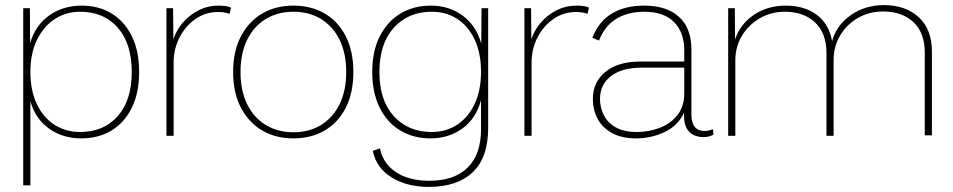

<svg xmlns="http://www.w3.org/2000/svg" viewBox="-20 -532 3734 752"><path d="M71 194V-500H97L98 -363Q118 -432 172 -471Q226 -510 300 -510Q367 -510 417.5 -479Q468 -448 496.5 -390Q525 -332 525 -250Q525 -169 496.5 -110.5Q468 -52 417 -21Q366 10 298 10Q226 10 172.5 -28Q119 -66 99 -135V194ZM294 -15Q386 -15 441 -77Q496 -139 496 -250Q496 -361 441.5 -423.5Q387 -486 294 -486Q238 -486 194 -457Q150 -428 124.5 -375Q99 -322 99 -250Q99 -178 124 -125Q149 -72 193 -43.5Q237 -15 294 -15Z M632 0V-500H658L659 -377Q669 -411 694.5 -441.5Q720 -472 756.5 -491Q793 -510 838 -510Q852 -510 865 -508Q878 -506 885 -502L879 -478Q870 -481 860 -483Q850 -485 834 -485Q785 -485 745.5 -457.5Q706 -430 683 -385Q660 -340 660 -287V0Z M1129 -510Q1199 -510 1252 -479Q1305 -448 1334.5 -389.5Q1364 -331 1364 -250Q1364 -169 1334.5 -110.5Q1305 -52 1252 -21Q1199 10 1129 10Q1060 10 1007 -21Q954 -52 923.5 -110.5Q893 -169 893 -250Q893 -331 923.5 -389.5Q954 -448 1007 -479Q1060 -510 1129 -510ZM1129 -486Q1068 -486 1021 -457.5Q974 -429 948 -376Q922 -323 922 -250Q922 -177 948 -124Q974 -71 1021 -42.5Q1068 -14 1129 -14Q1191 -14 1237.5 -42.5Q1284 -71 1310 -124Q1336 -177 1336 -250Q1336 -323 1310 -376Q1284 -429 1237.5 -457.5Q1191 -486 1129 -486Z M1660 200Q1574 200 1514 163Q1454 126 1440 59L1468 49Q1480 108 1530.5 142Q1581 176 1662 176Q1759 176 1811.5 124.5Q1864 73 1864 -26V-140Q1845 -68 1791.5 -29Q1738 10 1666 10Q1599 10 1547.5 -21Q1496 -52 1467 -110.5Q1438 -169 1438 -250Q1438 -332 1467.5 -390Q1497 -448 1548.5 -479Q1600 -510 1668 -510Q1739 -510 1792 -471Q1845 -432 1865 -361L1866 -500H1892V-31Q1892 85 1831.5 142.5Q1771 200 1660 200ZM1671 -15Q1727 -15 1770.5 -43.5Q1814 -72 1839 -125Q1864 -178 1864 -251Q1864 -323 1839.5 -376Q1815 -429 1771.5 -457.5Q1728 -486 1671 -486Q1579 -486 1522.5 -423.5Q1466 -361 1466 -250Q1466 -139 1522.5 -77Q1579 -15 1671 -15Z M2034 0V-500H2060L2061 -377Q2071 -411 2096.5 -441.5Q2122 -472 2158.5 -491Q2195 -510 2240 -510Q2254 -510 2267 -508Q2280 -506 2287 -502L2281 -478Q2272 -481 2262 -483Q2252 -485 2236 -485Q2187 -485 2147.5 -457.5Q2108 -430 2085 -385Q2062 -340 2062 -287V0Z M2660 -335Q2660 -405 2620 -445.5Q2580 -486 2504 -486Q2439 -486 2393.5 -458Q2348 -430 2326 -373L2300 -384Q2325 -448 2376.5 -479Q2428 -510 2503 -510Q2591 -510 2639.5 -466Q2688 -422 2688 -338V-84Q2688 -19 2740 -19Q2747 -19 2756 -21Q2765 -23 2772 -26L2775 -5Q2759 5 2734 5Q2717 5 2699.5 -2Q2682 -9 2670.5 -27.5Q2659 -46 2659 -80V-90Q2635 -39 2582.5 -14.5Q2530 10 2472 10Q2414 10 2376 -11.5Q2338 -33 2320 -68Q2302 -103 2302 -144Q2302 -210 2351 -250.5Q2400 -291 2489 -291H2660ZM2476 -15Q2518 -15 2560.5 -30Q2603 -45 2631.5 -79Q2660 -113 2660 -167V-267H2493Q2416 -267 2373 -234Q2330 -201 2330 -144Q2330 -111 2345 -81Q2360 -51 2392 -33Q2424 -15 2476 -15Z M2832 0V-500H2858L2859 -377Q2878 -436 2931.5 -473Q2985 -510 3058 -510Q3131 -510 3179 -474Q3227 -438 3239 -371Q3256 -433 3312 -472.5Q3368 -512 3443 -512Q3526 -512 3578 -465Q3630 -418 3630 -329V-2H3602V-326Q3602 -404 3557.5 -445.5Q3513 -487 3439 -487Q3384 -487 3340 -461.5Q3296 -436 3270.5 -393Q3245 -350 3245 -298V0H3217V-324Q3217 -402 3172.5 -444Q3128 -486 3054 -486Q3000 -486 2956 -460.5Q2912 -435 2886 -392Q2860 -349 2860 -295V0Z"/></svg>

Font: Prodigy Sans ExtraLight
Style: Regular
Weight: 200
Designer: Wei Huang
Foundry: Wei Huang
Version: Version 1.003; ttfautohint (v1.8.3)